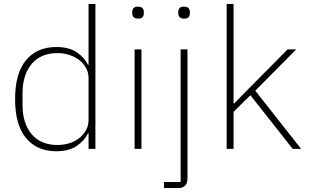

<svg xmlns="http://www.w3.org/2000/svg" viewBox="-20 -760 1576 980"><path d="M432 -79H429Q412 -43 372 -15.5Q332 12 268 12Q168 12 112.5 -55.5Q57 -123 57 -254Q57 -385 112.5 -452.5Q168 -520 268 -520Q332 -520 372 -493Q412 -466 429 -429H432V-740H467V0H432ZM273 -20Q305 -20 334 -29Q363 -38 384.5 -55Q406 -72 419 -95.5Q432 -119 432 -148V-362Q432 -390 419 -413.5Q406 -437 384.5 -453.5Q363 -470 334 -479.5Q305 -489 273 -489Q188 -489 141.5 -433.5Q95 -378 95 -283V-225Q95 -130 141.5 -75Q188 -20 273 -20Z M685 -665Q669 -665 662 -672.5Q655 -680 655 -691V-700Q655 -711 661.5 -718.5Q668 -726 684 -726Q700 -726 707 -718.5Q714 -711 714 -700V-691Q714 -680 707.5 -672.5Q701 -665 685 -665ZM667 -508H702V0H667Z M902 -508H937V149Q937 200 889 200H817V169H902ZM920 -665Q904 -665 897 -672.5Q890 -680 890 -691V-700Q890 -711 896.5 -718.5Q903 -726 919 -726Q935 -726 942 -718.5Q949 -711 949 -700V-691Q949 -680 942.5 -672.5Q936 -665 920 -665Z M1137 -740H1172V-232H1175L1255 -313L1448 -508H1492L1283 -297L1517 0H1474L1258 -274L1172 -189V0H1137Z"/></svg>

Font: IBM Plex Sans Thai ExtLt
Style: Regular
Weight: 200
Designer: Mike Abbink, Paul van der Laan, Pieter van Rosmalen, Ben Mitchell, Mark Frömberg
Foundry: Bold Monday
Version: Version 1.2